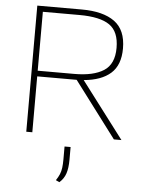

<svg xmlns="http://www.w3.org/2000/svg" viewBox="-60 -715 753 1013"><g transform="rotate(5 316.0 -209.0)"><path d="M96 0V-668H332Q445 -668 505.5 -624Q566 -580 566 -482Q566 -394 516.5 -350Q467 -306 374 -298L600 0H560L337 -296H128V0ZM128 -326H322Q423 -326 477.5 -361Q532 -396 532 -482Q532 -568 481.5 -603Q431 -638 322 -638H128ZM293 250 274 241Q286 223 292.5 207.5Q299 192 301.5 173Q304 154 304 128V60H336V128Q336 171 326.5 200Q317 229 293 250Z"/></g></svg>

Font: Gantari Thin
Style: Regular
Weight: 250
Designer: Anugrah Pasau
Foundry: Lafontype
Version: Version 1.000